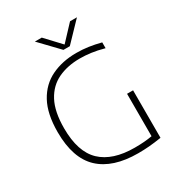

<svg xmlns="http://www.w3.org/2000/svg" viewBox="-218 -1084 1139 1229"><g transform="rotate(-30 352.0 -469.0)"><path d="M442 5.5Q256 5.5 159.2 -85.5Q62.5 -176.5 62.5 -369Q62.5 -504 108.2 -587.8Q154 -671.5 234.5 -710.2Q315 -749 418.5 -749Q464 -749 507.2 -742.8Q550.5 -736.5 597 -724.5V-681.5Q544 -696 501.8 -701.5Q459.5 -707 420.5 -707Q329.5 -707 259.5 -674Q189.5 -641 150 -567Q110.5 -493 110.5 -370Q110.5 -196 194.2 -116.2Q278 -36.5 441 -36.5Q479 -36.5 510.5 -39Q542 -41.5 570 -46.5V-360H614.5V-9Q563.5 -1 524.2 2.2Q485 5.5 442 5.5ZM358 -807 226 -944.5H277L381.5 -833L486 -944.5H537L405 -807Z"/></g></svg>

Font: Encode Sans SmExp XLt
Style: Regular
Weight: 200
Width: 6
Designer: Multiple Designers
Foundry: Impallari Type
Version: Version 3.002; ttfautohint (v1.8.3) -l 8 -r 50 -G 200 -x 14 